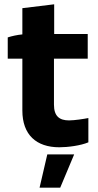

<svg xmlns="http://www.w3.org/2000/svg" viewBox="-20 -678 455 893"><path d="M256 7C296 7 356 -1 391 -16V-129C371 -125 327 -118 301 -118C256 -118 231 -138 231 -191V-405H388V-520H232V-658L84 -640V-518C61 -516 34 -510 16 -504V-405H84V-164C84 -51 149 7 256 7ZM164 195H260L325 40H200Z"/></svg>

Font: Fixel Display Bold
Style: Bold
Weight: 700
Designer: AlfaBravo + MacPaw
Foundry: Kyrylo Tkachov, Marchela Mozhyna, Serhii Makarenko, Maria Weinstein, Zakhar Kryvoshyya
Version: Version 1.211